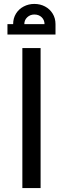

<svg xmlns="http://www.w3.org/2000/svg" viewBox="-20 -959 321 979"><path d="M94 0V-714H187V0ZM47 -836Q47 -866 61.5 -889.5Q76 -913 101 -926Q126 -939 155 -939Q185 -939 209.5 -926Q234 -913 248.5 -889.5Q263 -866 263 -836H207Q207 -857 192.5 -871Q178 -885 155 -885Q134 -885 119 -871Q104 -857 104 -836ZM18 -783V-836H263V-783Z"/></svg>

Font: Cairo Play SemiBold
Style: Regular
Weight: 600
Designer: Mohamed Gaber, Accademia di Belle Arti di Urbino
Foundry: Kief Type Foundry, Accademia di Belle Arti di Urbino
Version: Version 3.130;gftools[0.9.24]